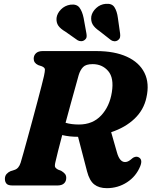

<svg xmlns="http://www.w3.org/2000/svg" viewBox="-20 -966 791 1000"><path d="M710.5 -100.5Q689 -47.5 641.8 -16.8Q594.5 14 536.5 14Q495.5 14 470.8 -5.5Q446 -25 433.5 -73L386.5 -253.5Q341.5 -253.5 304 -262.5Q292 -216 282.2 -178.5Q272.5 -141 268.5 -121.5Q263.5 -100.5 268 -94.2Q272.5 -88 281.5 -83L300 -75.5Q311.5 -68.5 318.2 -60.5Q325 -52.5 325 -39.5Q325 -21.5 313.5 -10.8Q302 0 279 0H45Q21.5 0 13.5 -9.8Q5.5 -19.5 5.5 -34.5Q5.5 -50 14.5 -60Q23.5 -70 36 -75L56.5 -81.5Q78 -88.5 87.5 -118.5Q92 -133 101.5 -167Q111 -201 123.5 -246.5Q136 -292 149.5 -341.8Q163 -391.5 175.2 -437.8Q187.5 -484 196.5 -519.2Q205.5 -554.5 209 -570Q214 -593.5 214 -603.5Q214 -613.5 198.5 -620.5L179 -627Q155.5 -638 155.5 -660Q155.5 -677.5 167.5 -688.8Q179.5 -700 202 -700H481.5Q576.5 -700 641 -670.5Q705.5 -641 732.5 -586.5Q759.5 -532 742.5 -457.5Q729 -394 681 -348Q633 -302 559 -277.5L589 -172.5Q603 -122 631.5 -122Q642 -122 651.5 -128Q661 -134 670.5 -142.5Q675.5 -146.5 683.5 -148.8Q691.5 -151 698.5 -148.5Q725.5 -138 710.5 -100.5ZM390 -575.5Q385 -557 374 -517.8Q363 -478.5 349.2 -428.5Q335.5 -378.5 321.5 -326.5Q351.5 -317.5 391 -317.5Q463 -317.5 507 -364.8Q551 -412 562.5 -485.5Q574.5 -560 543.5 -596Q512.5 -632 462.5 -632Q427.5 -632 412.8 -616.8Q398 -601.5 390 -575.5ZM594 -872.5 605.5 -791.5Q607 -780.5 605.2 -772Q603.5 -763.5 594 -756.5Q585.5 -750.5 575.2 -751.2Q565 -752 557.5 -757.5L497.5 -804.5Q472.5 -821.5 462.5 -839Q452.5 -856.5 455.5 -880.5Q460 -904.5 481 -924Q502 -943.5 530.5 -946Q563 -949 576.2 -928.2Q589.5 -907.5 594 -872.5ZM415.5 -872.5 430 -792.5Q432 -782.5 431 -773.8Q430 -765 421 -758Q413 -751.5 402.5 -751.5Q392 -751.5 384 -756.5L321.5 -800.5Q295 -816 283.8 -832.2Q272.5 -848.5 274.5 -872.5Q277.5 -896.5 297.5 -916.8Q317.5 -937 346 -941.5Q379 -946 393.8 -926.5Q408.5 -907 415.5 -872.5Z"/></svg>

Font: Fraunces 9pt Soft
Style: Bold Italic
Weight: 700
Italic angle: -16°
Version: Version 1.000;[b76b70a41]